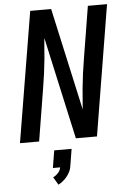

<svg xmlns="http://www.w3.org/2000/svg" viewBox="-63 -781 727 1078"><g transform="rotate(-5 300.0 -242.0)"><path d="M27 0 149 -735H267L394 -160Q395 -162 395 -163Q395 -164 395 -165L404 -276Q408 -317 413.5 -358.5Q419 -400 426 -441L474 -735H582L461 0H342L215 -575Q215 -573 214.5 -572Q214 -571 214 -570L205 -459Q201 -418 195.5 -376.5Q190 -335 183 -294L135 0ZM222 251 196 207Q212 200 224.5 186Q237 172 240 155H199L215 57H313L297 155Q295 170 288 184Q281 198 271 210.5Q261 223 248.5 233.5Q236 244 222 251Z"/></g></svg>

Font: Iosevka SS04 Semibold Extended
Style: Italic
Weight: 600
Width: 7
Italic angle: -9°
Monospace: yes
Designer: Belleve Invis
Foundry: Belleve Invis
Version: Version 19.0.0; ttfautohint (v1.8.4)